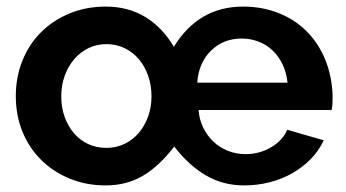

<svg xmlns="http://www.w3.org/2000/svg" viewBox="-20 -553 1051 583"><path d="M301 10Q242 10 192 -10.5Q142 -31 105.5 -67Q69 -103 48.5 -152.5Q28 -202 28 -261Q28 -320 48.5 -370Q69 -420 105.5 -456Q142 -492 192 -512.5Q242 -533 301 -533Q369 -533 421 -501.5Q473 -470 508 -411Q583 -533 718 -533Q776 -533 825.5 -513.5Q875 -494 911 -458Q947 -422 967.5 -372Q988 -322 990 -262Q990 -251 989.5 -239Q989 -227 987 -219H583Q585 -190 597 -165.5Q609 -141 628 -123Q647 -105 672 -95Q697 -85 726 -85Q768 -85 803.5 -106Q839 -127 852 -159L963 -127Q948 -95 923.5 -70Q899 -45 867.5 -27Q836 -9 798.5 0.5Q761 10 721 10Q658 10 606 -20Q554 -50 509 -108Q463 -48 413.5 -19Q364 10 301 10ZM303 -104Q333 -104 358 -116Q383 -128 401 -149Q419 -170 429.5 -198.5Q440 -227 440 -261Q440 -295 429.5 -324Q419 -353 401 -374Q383 -395 358 -407Q333 -419 303 -419Q274 -419 249 -407Q224 -395 205.5 -373.5Q187 -352 176.5 -323Q166 -294 166 -260Q166 -226 176.5 -197.5Q187 -169 205 -148Q223 -127 248 -115.5Q273 -104 303 -104ZM853 -302Q850 -332 838.5 -356.5Q827 -381 808.5 -399Q790 -417 765.5 -426.5Q741 -436 714 -436Q658 -436 620.5 -399Q583 -362 579 -302Z"/></svg>

Font: IngvarSans
Style: Bold
Weight: 700
Version: Version 3.000